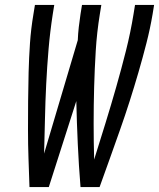

<svg xmlns="http://www.w3.org/2000/svg" viewBox="-20 -755 642 775"><path d="M99 0Q97 -58 95 -115.5Q93 -173 93 -231Q93 -289 93.5 -347Q94 -405 95.5 -463.5Q97 -522 101 -580.5Q105 -639 115 -698L121 -735H199L193 -698Q182 -627 176 -556.5Q170 -486 166.5 -415.5Q163 -345 161.5 -275Q160 -205 158 -135L294 -593Q295 -619 298 -645.5Q301 -672 305 -698L311 -735H389L383 -698Q371 -624 366.5 -550.5Q362 -477 360 -403.5Q358 -330 358 -257Q358 -184 360 -111Q383 -184 405.5 -257Q428 -330 449 -403.5Q470 -477 488.5 -550.5Q507 -624 519 -698L525 -735H602L596 -698Q586 -639 571 -580.5Q556 -522 539 -463.5Q522 -405 503.5 -347Q485 -289 464.5 -231Q444 -173 423.5 -115.5Q403 -58 382 0H305Q298 -86 294 -173Q290 -260 288 -347L177 0Z"/></svg>

Font: Iosevka QP
Style: Italic
Weight: 400
Italic angle: -9°
Designer: Belleve Invis
Foundry: Belleve Invis
Version: Version 20.0.0; ttfautohint (v1.8.4)